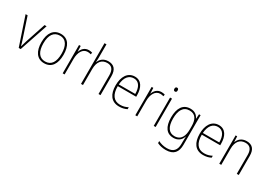

<svg xmlns="http://www.w3.org/2000/svg" viewBox="15 -1812 4336 3105"><g transform="rotate(30 2183.0 -259.5)"><path d="M179 0H216L394 -529H356L232 -155C218 -113 208 -79 199 -44H196C187 -80 177 -115 163 -156L40 -529H2Z M863 -265C863 -427 801 -539 659 -539C525 -539 450 -438 450 -265C450 -97 521 10 656 10C795 10 863 -97 863 -265ZM487 -265C487 -418 545 -506 659 -506C779 -506 826 -406 826 -265C826 -115 773 -23 656 -23C541 -23 487 -116 487 -265Z M1180 -537C1103 -537 1057 -483 1037 -424H1035L1031 -529H1000V0H1036V-289C1036 -408 1085 -503 1179 -503C1202 -503 1220 -499 1239 -493L1246 -527C1226 -534 1204 -537 1180 -537Z M1379 -502V-760H1342V0H1379V-297C1379 -439 1444 -506 1543 -506C1622 -506 1669 -460 1669 -349V0H1706V-353C1706 -480 1648 -539 1545 -539C1452 -539 1400 -485 1379 -427H1376C1378 -453 1379 -473 1379 -502Z M2041 -539C1906 -539 1838 -420 1838 -261C1838 -99 1906 10 2055 10C2112 10 2156 -1 2200 -23V-59C2148 -33 2110 -23 2056 -23C1937 -23 1874 -109 1875 -266H2219V-296C2219 -430 2166 -539 2041 -539ZM2041 -506C2139 -506 2184 -418 2183 -298H1876C1886 -435 1947 -506 2041 -506Z M2536 -537C2459 -537 2413 -483 2393 -424H2391L2387 -529H2356V0H2392V-289C2392 -408 2441 -503 2535 -503C2558 -503 2576 -499 2595 -493L2602 -527C2582 -534 2560 -537 2536 -537Z M2719 -725C2697 -725 2689 -708 2689 -688C2689 -668 2698 -652 2719 -652C2741 -652 2749 -667 2749 -689C2749 -709 2742 -725 2719 -725ZM2736 -529H2700V0H2736Z M3078 -539C2941 -539 2874 -433 2874 -260C2874 -81 2946 10 3068 10C3153 10 3211 -34 3234 -108H3237C3235 -71 3234 -46 3234 -13V27C3234 143 3183 207 3063 207C2998 207 2945 191 2900 168V206C2943 227 2994 241 3062 241C3211 241 3270 159 3270 25V-529H3241L3235 -443H3233C3207 -498 3162 -539 3078 -539ZM3080 -506C3195 -506 3234 -420 3234 -300V-239C3234 -130 3199 -23 3071 -23C2967 -23 2911 -103 2911 -259C2911 -412 2963 -506 3080 -506Z M3610 -539C3475 -539 3407 -420 3407 -261C3407 -99 3475 10 3624 10C3681 10 3725 -1 3769 -23V-59C3717 -33 3679 -23 3625 -23C3506 -23 3443 -109 3444 -266H3788V-296C3788 -430 3735 -539 3610 -539ZM3610 -506C3708 -506 3753 -418 3752 -298H3445C3455 -435 3516 -506 3610 -506Z M4128 -539C4034 -539 3982 -484 3960 -424H3958L3953 -529H3924V0H3961V-301C3961 -439 4026 -506 4125 -506C4205 -506 4251 -459 4251 -351V0H4288V-356C4288 -482 4230 -539 4128 -539Z"/></g></svg>

Font: Noto Sans Bengali SemiCondensed ExtraLight
Style: Regular
Weight: 200
Width: 4
Designer: Joana Ranito - Universal Thirst; Jelle Bosma - Monotype Design Team
Foundry: Universal Thirst ehf.
Version: Version 3.000